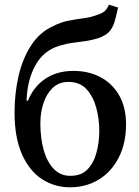

<svg xmlns="http://www.w3.org/2000/svg" viewBox="-20 -783 591 818"><path d="M279 15Q212 15 158.5 -20Q105 -55 73.5 -126Q42 -197 42 -304Q42 -385 59 -459Q76 -533 112.5 -589.5Q149 -646 207 -672Q238 -688 270.5 -694.5Q303 -701 334 -705Q365 -709 390 -718Q412 -725 423.5 -733.5Q435 -742 444 -763L483 -751Q475 -712 467 -687Q459 -662 444 -646.5Q429 -631 398 -620Q372 -612 344.5 -608Q317 -604 289.5 -600.5Q262 -597 233 -588Q166 -568 131 -505Q96 -442 93 -354H99Q124 -415 174 -448Q224 -481 293 -481Q356 -481 406.5 -455Q457 -429 487 -378Q517 -327 517 -253Q517 -172 485.5 -111Q454 -50 400 -17.5Q346 15 279 15ZM281 -34Q327 -34 353.5 -62Q380 -90 391.5 -134.5Q403 -179 403 -226Q403 -276 390 -324Q377 -372 348.5 -403Q320 -434 272 -434Q231 -434 204.5 -408.5Q178 -383 165 -343Q152 -303 152 -258Q152 -193 166.5 -142.5Q181 -92 210 -62.5Q239 -33 281 -34Z"/></svg>

Font: Lora Medium
Style: Regular
Weight: 500
Designer: Olga Karpushina, Alexei Vanyashin (Cyrillic)
Foundry: Cyreal
Version: Version 3.004